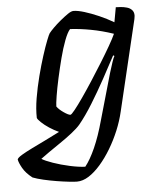

<svg xmlns="http://www.w3.org/2000/svg" viewBox="-115 -544 656 789"><g transform="rotate(-5 213.0 -150.0)"><path d="M171 200Q161 200 138 197.5Q115 195 87.5 190.5Q60 186 34 180Q8 174 -10 167Q-37 146 -49.5 123.5Q-62 101 -64 88Q-62 81 -44.5 70.5Q-27 60 -0.5 47Q26 34 56 19.5Q86 5 115 -10Q95 -19 76 -31.5Q57 -44 44 -56.5Q31 -69 29 -75Q28 -112 35.5 -156.5Q43 -201 54.5 -245.5Q66 -290 78 -327.5Q90 -365 99.5 -389Q109 -413 112 -417Q118 -425 131.5 -438.5Q145 -452 162 -466Q179 -480 193.5 -490Q208 -500 217 -500Q235 -500 262.5 -491.5Q290 -483 321 -469.5Q352 -456 381 -439L392 -500Q400 -500 412.5 -499Q425 -498 437.5 -494.5Q450 -491 458 -482.5Q466 -474 466 -460Q466 -459 465.5 -455Q465 -451 464 -445L375 -72Q366 -33 350 5.5Q334 44 313 79Q292 114 268 141.5Q244 169 219.5 184.5Q195 200 171 200ZM210 142Q231 116 252 69Q273 22 291 -44L345 -233Q352 -256 358.5 -275.5Q365 -295 369 -301L364 -304Q342 -262 314 -211Q286 -160 257 -113Q228 -66 200 -32Q188 -18 164.5 0.5Q141 19 115 36.5Q89 54 67 69.5Q45 85 33 94Q47 103 78.5 114Q110 125 146.5 133Q183 141 210 142ZM168 -76Q172 -76 186.5 -94Q201 -112 221.5 -141.5Q242 -171 265 -206.5Q288 -242 310 -277.5Q332 -313 349.5 -343.5Q367 -374 375 -392Q328 -408 282 -416.5Q236 -425 197 -427Q186 -415 174 -383.5Q162 -352 151.5 -311.5Q141 -271 132 -230Q123 -189 118 -157.5Q113 -126 113 -115Q122 -102 141 -89Q160 -76 168 -76Z"/></g></svg>

Font: Texturina 12pt
Style: Italic
Weight: 400
Italic angle: -11°
Designer: Guillermo Torres Carreño
Foundry: Omnibus-Type
Version: Version 1.002